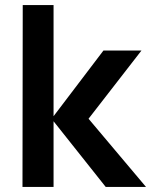

<svg xmlns="http://www.w3.org/2000/svg" viewBox="-20 -740 598 760"><path d="M192 0H69L70 -720H192V-280L389.5 -540H540L330.5 -270L558 0H398.5L192 -260Z"/></svg>

Font: Vortex Mix
Style: Bold
Weight: 700
Designer: Mikhail Sharanda
Foundry: Mikhail Sharanda
Version: Version 4.504;Glyphs 3.1.2 (3151)